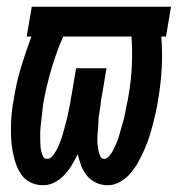

<svg xmlns="http://www.w3.org/2000/svg" viewBox="-20 -540 540 568"><path d="M299 8Q280 8 264 0.5Q248 -7 237 -20.5Q226 -34 220 -50.5Q214 -67 210 -84Q202 -68 193 -52.5Q184 -37 171 -23Q158 -9 141.5 -0.5Q125 8 108 8Q88 8 71 0Q54 -8 43.5 -23Q33 -38 27 -55.5Q21 -73 17.5 -92Q14 -111 13 -130Q12 -149 12.5 -169Q13 -189 15 -208.5Q17 -228 21 -248Q28 -294 42 -340.5Q56 -387 73 -432H59L74 -520H486L471 -432H457Q461 -386 458.5 -339.5Q456 -293 448 -246Q445 -227 441 -208.5Q437 -190 432 -171Q427 -152 421 -133.5Q415 -115 407 -97Q399 -79 389.5 -61.5Q380 -44 367 -28.5Q354 -13 336 -2.5Q318 8 299 8ZM119 -70Q128 -70 134.5 -77.5Q141 -85 145.5 -93Q150 -101 153.5 -109Q157 -117 160 -125.5Q163 -134 165.5 -142.5Q168 -151 170 -159Q172 -167 174.5 -175.5Q177 -184 179 -192.5Q181 -201 182.5 -209.5Q184 -218 186 -226.5Q188 -235 189 -243.5Q190 -252 192 -260L205 -338H295L282 -260Q280 -252 279 -243.5Q278 -235 277 -226.5Q276 -218 274.5 -209.5Q273 -201 272 -193Q271 -185 271 -176.5Q271 -168 270 -159.5Q269 -151 268.5 -143Q268 -135 268 -126.5Q268 -118 269 -110Q270 -102 271.5 -94Q273 -86 276.5 -78Q280 -70 288 -70Q296 -70 302.5 -77.5Q309 -85 313 -92.5Q317 -100 321 -108.5Q325 -117 328 -125Q331 -133 333 -141Q335 -149 337.5 -157.5Q340 -166 342.5 -174Q345 -182 347 -190.5Q349 -199 350.5 -207Q352 -215 353.5 -223.5Q355 -232 357 -240Q359 -248 360 -256Q368 -301 370 -345Q372 -389 369 -432H167Q146 -384 131.5 -334Q117 -284 108 -234Q107 -226 106 -217Q105 -208 104 -199Q103 -190 102 -181.5Q101 -173 100 -164Q99 -155 99 -146.5Q99 -138 99 -129Q99 -120 99.5 -111.5Q100 -103 101.5 -95Q103 -87 106.5 -78.5Q110 -70 119 -70Z"/></svg>

Font: Iosevka Term Curly SmBd Obl
Style: Regular
Weight: 600
Italic angle: -9°
Designer: Belleve Invis
Foundry: Belleve Invis
Version: Version 32.3.0